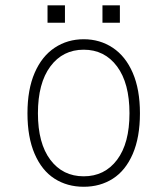

<svg xmlns="http://www.w3.org/2000/svg" viewBox="-20 -702 640 734"><path d="M228.3 -681.6V-615H161.7V-681.6ZM438.3 -681.6V-615H371.7V-681.6ZM300 -512Q220 -512 172.5 -448Q125 -384 125 -269Q125 -154 172.5 -91Q220 -28 300 -28Q380 -28 427.5 -91Q475 -154 475 -269Q475 -384 427.5 -448Q380 -512 300 -512ZM300 -552Q362 -552 411 -519.5Q460 -487 487.5 -423.5Q515 -360 515 -269Q515 -177 487.5 -113.5Q460 -50 411.5 -19Q363 12 300 12Q237 12 188.5 -19Q140 -50 112.5 -113.5Q85 -177 85 -269Q85 -360 112.5 -423.5Q140 -487 189 -519.5Q238 -552 300 -552Z"/></svg>

Font: Fliege Mono Thin
Style: Regular
Weight: 100
Version: Version 0.020;Glyphs 3.3 (3306)